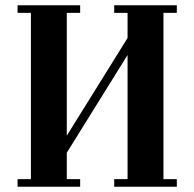

<svg xmlns="http://www.w3.org/2000/svg" viewBox="-20 -713 742 733"><path d="M47 0H286V-29H235V-130L467 -503V-29H416V0H655V-29H604V-664H655V-693H416V-664H467V-568L235 -195V-664H286V-693H47V-664H98V-29H47Z"/></svg>

Font: Monomakh Unicode
Style: Regular
Weight: 400
Version: Version 1.2